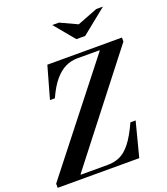

<svg xmlns="http://www.w3.org/2000/svg" viewBox="-172 -1097 1054 1214"><g transform="rotate(-20 355.5 -489.5)"><path d="M4 -28 550 -723V-727H711L170 -32V-28ZM4 0V-28H351Q396 -28 433 -44.5Q470 -61 505 -105Q540 -149 578 -232H613L553 0ZM148 -538 209 -754H711V-727H400Q359 -727 321 -709Q283 -691 248 -650Q213 -609 181 -538ZM437 -843 324 -979H369L483 -926L620 -979H665L496 -843Z"/></g></svg>

Font: Libre Bodoni Medium
Style: Italic
Weight: 500
Italic angle: -13°
Designer: Pablo Impallari, Rodrigo Fuenzalida
Foundry: Impallari Type
Version: Version 2.005;gftools[0.9.23]